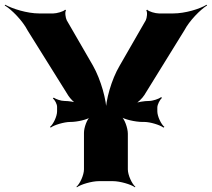

<svg xmlns="http://www.w3.org/2000/svg" viewBox="-94 -768 898 814"><path d="M573 -296V-312C573 -325 584 -346 593 -353L589 -356C580 -349 554 -340 538 -340C517 -340 488 -335 474 -329L476 -326C490 -332 509 -351 518 -365L688 -640C709 -680 755 -727 784 -745L782 -748C753 -730 691 -711 640 -711H580C565 -711 536 -719 530 -727L526 -724C532 -717 529 -692 524 -682L413 -489C378 -430 354 -342 354 -292H358C358 -342 334 -430 300 -490L189 -682C184 -692 180 -717 186 -724L182 -727C176 -719 146 -711 132 -711H72C21 -711 -42 -731 -72 -748L-74 -745C-44 -727 2 -680 23 -639L196 -362C204 -350 220 -333 231 -327L234 -331C223 -336 197 -340 179 -340C164 -340 142 -348 134 -354L130 -351C138 -345 148 -327 148 -315V-296C148 -275 132 -241 118 -230L121 -227C135 -238 178 -251 204 -251H205C233 -251 278 -261 292 -273L290 -275C275 -264 262 -227 262 -205V-50C262 -26 245 11 230 24L232 26C248 14 295 0 325 0H385C415 0 462 14 478 26L480 24C465 11 448 -26 448 -50V-201C448 -225 434 -265 418 -277L415 -275C430 -262 480 -251 510 -251H518C543 -251 585 -238 599 -227L603 -230C589 -241 573 -275 573 -296Z"/></svg>

Font: Asimov
Style: EdgeWide
Weight: 500
Designer: Google
Version: Version 2.000980: 2014